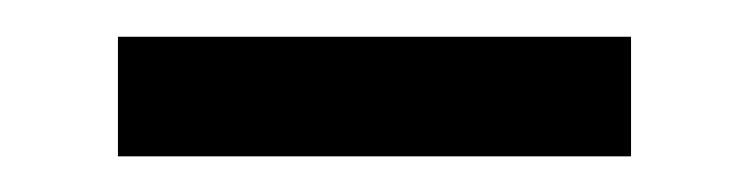

<svg xmlns="http://www.w3.org/2000/svg" viewBox="-20 -334 410 105"><path d="M44.5 -248.5V-313.9H325.1V-248.5Z"/></svg>

Font: Noto Serif JP
Style: Regular
Weight: 200
Designer: Ryoko NISHIZUKA 西塚涼子 (kana & ideographs); Frank Grießhammer (Latin, Greek & Cyrillic); Wenlong ZHANG 张文龙 (bopomofo); San
Foundry: Adobe
Version: Version 2.001;hotconv 1.1.0;makeotfexe 2.6.0